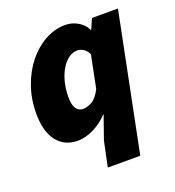

<svg xmlns="http://www.w3.org/2000/svg" viewBox="-126 -612 811 889"><g transform="rotate(-20 279.0 -168.0)"><path d="M280 52 320 -62H318Q285 -27 244.5 -7.5Q204 12 168 12Q102 12 65 -35.5Q28 -83 28 -172Q28 -243 50 -305Q72 -367 109 -413Q146 -459 194 -485.5Q242 -512 294 -512Q326 -512 355 -495.5Q384 -479 398 -450H400L422 -500H550L414 176H254ZM240 -118Q259 -118 283 -130.5Q307 -143 328 -184L360 -344Q351 -364 335.5 -373Q320 -382 306 -382Q284 -382 264 -368Q244 -354 228.5 -329Q213 -304 203.5 -269Q194 -234 194 -192Q194 -153 206.5 -135.5Q219 -118 240 -118Z"/></g></svg>

Font: mr_Source Sans Pro
Style: Italic
Weight: 900
Italic angle: -11°
Designer: Paul D. Hunt
Foundry: Adobe Systems Incorporated
Version: Version 1.076;July 10, 2024;FontCreator 11.5.0.2430 64-bit